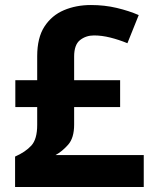

<svg xmlns="http://www.w3.org/2000/svg" viewBox="-20 -744 612 764"><path d="M342 -724Q396 -724 444.5 -712.5Q493 -701 532 -684L487 -572Q453 -586 419 -594.5Q385 -603 354 -603Q322 -603 298.5 -584.5Q275 -566 275 -519V-425H458V-318H275V-248Q275 -195 251 -168Q227 -141 201 -127H552V0H40V-121Q81 -139 104.5 -164.5Q128 -190 128 -247V-318H41V-425H128V-520Q128 -594 157 -638.5Q186 -683 234.5 -703.5Q283 -724 342 -724Z"/></svg>

Font: Noto Sans Vithkuqi
Style: Bold
Weight: 700
Version: Version 1.001; ttfautohint (v1.8.4.7-5d5b)